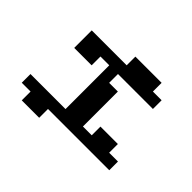

<svg xmlns="http://www.w3.org/2000/svg" viewBox="-147 -964 1294 1294"><g transform="rotate(45 500.0 -317.0)"><path d="M83 -26.4V-109.4H417V-526.4H333V-442.4H167V-609.4H500V-692.4H750V-609.4H833V-526.4H500V-442.4H583V-109.4H667V-192.4H833V-109.4H917V-26.4H333V57.6H167V-26.4Z"/></g></svg>

Font: KH Dot Dougenzaka 12
Style: Regular
Weight: 400
Designer: Original version for X68000 by Keitarou Hiraki (http://hp.vector.co.jp/authors/VA000874/) / TrueType conversion by Homem
Version: Version 1.00.20150527